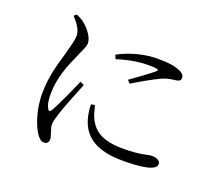

<svg xmlns="http://www.w3.org/2000/svg" viewBox="-125 -907 1251 1107"><g transform="rotate(20 500.0 -353.5)"><path d="M321 -376C299 -325 243 -200 221 -165C212 -152 205 -154 199 -166C191 -179 183 -199 183 -252C183 -351 221 -441 247 -497C271 -557 285 -575 285 -598C285 -640 241 -686 220 -703C203 -716 189 -724 169 -733L153 -720C186 -684 210 -651 209 -615C208 -582 196 -547 184 -499C168 -439 136 -354 136 -235C136 -142 167 -52 194 -11C207 10 223 26 241 26C260 26 270 15 270 -4C270 -28 250 -60 250 -89C250 -107 257 -130 267 -161C278 -199 324 -312 345 -364ZM422 -274C422 -247 426 -215 435 -185C465 -83 550 -31 706 -31C814 -31 907 -43 907 -83C907 -106 881 -115 854 -115C830 -115 792 -97 684 -97C561 -97 508 -132 474 -191C460 -216 451 -254 445 -278ZM466 -567C550 -594 615 -600 656 -600C722 -600 723 -593 711 -582C690 -564 619 -512 574 -480L591 -462C640 -493 711 -533 755 -553C788 -567 813 -569 837 -572C858 -575 864 -584 864 -597C864 -609 855 -623 834 -632C802 -646 764 -653 695 -653C625 -653 536 -635 456 -591Z"/></g></svg>

Font: Noto Serif CJK JP
Style: Regular
Weight: 400
Designer: Ryoko NISHIZUKA 西塚涼子 (kana & ideographs); Frank Grießhammer (Latin, Greek & Cyrillic); Wenlong ZHANG 张文龙 (bopomofo); San
Foundry: Adobe Systems Incorporated
Version: Version 1.000;PS 1;hotconv 16.6.53;makeotf.lib2.5.65590